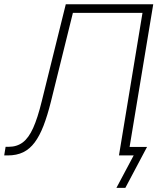

<svg xmlns="http://www.w3.org/2000/svg" viewBox="-29 -748 765 924"><path d="M-8.8 0 -2 -41.5H12.7Q52.2 -41.5 80.6 -62.7Q108.9 -84 130.6 -132.1Q152.3 -180.2 171.9 -260.7L287.6 -727.5H708.5L587.9 0H543.5L656.7 -686H321.8L215.8 -257.8Q199.2 -191.4 180.4 -142.8Q161.6 -94.2 137.9 -62.5Q114.3 -30.8 82.8 -15.4Q51.3 0 8.3 0ZM531.2 156.2 614.3 0H562.5L569.3 -41H678.7L574.2 156.2Z"/></svg>

Font: Inter 28pt ExtraLight
Style: Italic
Weight: 250
Italic angle: -9.3988°
Designer: Rasmus Andersson
Foundry: rsms
Version: Version 4.001;git-66647c0bb